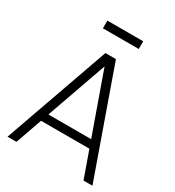

<svg xmlns="http://www.w3.org/2000/svg" viewBox="-209 -1016 1039 1139"><g transform="rotate(30 310.5 -446.5)"><path d="M20 0 274.9 -720.2H346.7L601.6 0H540.5L476.1 -181.2H145L81.1 0ZM164.1 -235.4H457L310.1 -648.9ZM188.5 -839.8V-892.6H434.1V-839.8Z"/></g></svg>

Font: Manrope Light
Style: Regular
Weight: 300
Designer: Mikhail Sharanda
Foundry: Mikhail Sharanda
Version: Version 4.505;FEAKit 1.0